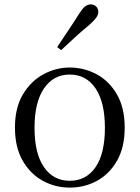

<svg xmlns="http://www.w3.org/2000/svg" viewBox="-20 -838 636 873"><path d="M297 15Q231 15 174.5 -16Q118 -47 83 -107.5Q48 -168 48 -258Q48 -348 84 -408.5Q120 -469 177 -500Q234 -531 297 -531Q362 -531 419 -500.5Q476 -470 511.5 -409Q547 -348 547 -258Q547 -168 512 -107Q477 -46 420.5 -15.5Q364 15 297 15ZM297 -16Q372 -16 414.5 -78Q457 -140 457 -257Q457 -373 414.5 -436Q372 -499 297 -499Q223 -499 180 -436Q137 -373 137 -257Q137 -140 180 -78Q223 -16 297 -16ZM240 -624Q264 -661 289 -697.5Q314 -734 338 -773Q354 -798 366 -808Q378 -818 393 -818Q406 -818 416.5 -809Q427 -800 427 -784Q427 -771 417 -757Q407 -743 384 -723Q351 -696 320 -667.5Q289 -639 258 -610Z"/></svg>

Font: Noto Serif TC ExtraLight
Style: Regular
Weight: 400
Version: Version 2.002-H1;hotconv 1.1.0;makeotfexe 2.6.0